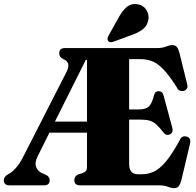

<svg xmlns="http://www.w3.org/2000/svg" viewBox="-28 -945 1001 979"><path d="M415.5 -91V-268.5H224L164.5 -149Q147.5 -116 156.8 -92.2Q166 -68.5 194.5 -58.5L207 -53Q225.5 -43.5 225.5 -26.5Q225.5 0 196.5 0H20.5Q-8.5 0 -8.5 -26.5Q-8.5 -41.5 8 -53L18 -59Q33.5 -67 52.2 -87.8Q71 -108.5 87.5 -140L310.5 -577Q336.5 -626.5 296 -643Q274 -652.5 274 -673.5Q274 -700 304 -700H773Q800.5 -700 818.5 -707.5Q836.5 -715 850 -715Q866 -715 873.8 -705.5Q881.5 -696 887.5 -673.5L927 -513Q930 -500 924 -491.8Q918 -483.5 906.5 -481Q897.5 -479.5 888.2 -483Q879 -486.5 873 -500.5Q834 -562 803.8 -592.8Q773.5 -623.5 746 -633.5Q718.5 -643.5 687.5 -643.5H630.5V-387H679.5Q716.5 -387 732.2 -403.2Q748 -419.5 757.5 -460.5Q762.5 -480 781 -480Q800.5 -480 806 -458L850.5 -294Q857 -266.5 836 -259Q818 -252 804.5 -271Q784.5 -296.5 769 -310.5Q753.5 -324.5 735.2 -329.8Q717 -335 690 -335H630.5V-109Q630.5 -56.5 675 -56.5H696Q727 -56.5 756.2 -69.8Q785.5 -83 817.2 -120.5Q849 -158 888 -229.5Q898 -254.5 922 -249Q948.5 -242.5 940.5 -211L897 -27Q891 -5 883 4.8Q875 14.5 859 14.5Q845.5 14.5 827.8 7.2Q810 0 782 0H380.5Q351 0 351 -26.5Q351 -46.5 370.5 -55.5L392 -62Q402.5 -66 409 -72.2Q415.5 -78.5 415.5 -91ZM409.5 -639.5 252 -325H415.5V-639.5ZM579.5 -860Q597.5 -893 620.2 -910.8Q643 -928.5 672.5 -923.5Q702.5 -919 717.5 -895.5Q732.5 -872 729 -848Q725 -816.5 703.5 -798.5Q682 -780.5 648.5 -768.5L551 -732.5Q543.5 -729.5 535.5 -730Q527.5 -730.5 523.5 -736.5Q519 -742.5 520.5 -749.8Q522 -757 526 -764.5Z"/></svg>

Font: Fraunces 144pt Soft Black
Style: Regular
Weight: 900
Version: Version 1.000;[b76b70a41]